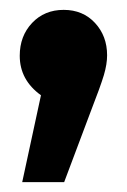

<svg xmlns="http://www.w3.org/2000/svg" viewBox="-20 -190 257 389"><path d="M197 -78Q197 -60 190.5 -38Q184 -16 163 38L110 179H25L63 3Q20 -28 20 -77Q20 -117 45 -143.5Q70 -170 109 -170Q148 -170 172.5 -143.5Q197 -117 197 -78Z"/></svg>

Font: Fira Sans Extra Condensed ExtraBold
Style: Regular
Weight: 800
Width: 1
Designer: Carrois Corporate & Edenspiekermann AG
Foundry: Carrois Corporate GbR & Edenspiekermann AG
Version: Version 4.203